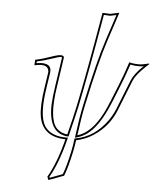

<svg xmlns="http://www.w3.org/2000/svg" viewBox="-61 -750 854 1040"><g transform="rotate(5 366.0 -230.0)"><path d="M574.7 -304.2Q600.1 -366.2 622.6 -436Q639.6 -429.7 675.3 -429.2Q696.8 -429.7 727.1 -438L731.9 -436Q725.1 -429.2 710.9 -416.5Q665.5 -374 650.4 -341.3Q647.9 -336.4 646.5 -332L582.5 -170.9Q545.9 -80.1 463.9 -27.3Q419.9 1 372.1 9.8Q369.6 34.7 360.8 76.2Q342.3 162.6 324.2 207L241.2 237.8L234.4 220.2Q281.2 140.1 314 9.8Q189 7.3 170.4 -102.5Q161.1 -159.7 177.7 -263.2L189.9 -344.2Q189.9 -378.9 149.9 -379.9Q132.8 -379.4 111.8 -375L113.3 -404.8Q147.5 -411.1 216.3 -435.1Q237.3 -441.9 251 -441.9Q268.1 -440.4 267.1 -429.2L243.7 -271Q216.8 -98.1 261.7 -45.9Q284.2 -21 321.8 -17.1Q347.7 -119.6 359.4 -175.8Q394.5 -340.3 454.6 -689.9L496.1 -688L545.4 -698.2L494.1 -542Q455.6 -427.2 403.3 -181.2Q389.2 -113.8 376.5 -17.1Q453.6 -40 509.8 -150.4Q524.9 -180.7 540.5 -219.2ZM584 -300.3 549.8 -215.3Q492.2 -72.8 424.3 -28.3Q402.8 -14.6 379.4 -7.3L364.7 -2.9L366.7 -18.1Q379.4 -116.2 393.6 -183.1Q446.3 -430.2 484.9 -545.4L530.8 -684.6L497.1 -677.7L462.9 -679.7Q403.3 -336.4 369.1 -173.8Q356.9 -117.2 331.5 -14.6L329.1 -6.3L320.8 -6.8Q217.8 -17.6 223.1 -172.9Q224.1 -193.8 226.6 -216.8Q229.5 -242.7 233.9 -272.5L257.3 -430.7Q253.9 -431.6 251 -432.1Q240.7 -432.1 191.9 -415.5Q157.7 -403.8 122.6 -396.5L122.1 -387.2Q136.7 -389.6 149.9 -390.1Q202.1 -390.1 200.7 -350.1Q200.2 -345.7 200.2 -342.3L188 -261.7Q163.6 -107.9 199.2 -51.3Q225.6 -11.7 281.7 -2.4Q297.4 0 314 0H326.7L323.7 12.2Q291.5 140.1 245.1 220.7L247.1 225.1L316.4 199.2Q333.5 155.8 351.1 73.7Q359.4 33.7 361.8 9.3L362.8 1.5L370.1 0Q471.2 -18.6 539.1 -113.3Q560.1 -143.6 573.2 -174.8L637.2 -335.9Q653.3 -376 699.2 -418.9Q701.2 -420.4 702.1 -421.4Q687.5 -418.9 675.3 -418.9Q654.3 -418.9 629.4 -423.8Q605 -351.6 584 -300.3Z"/></g></svg>

Font: Linux Biolinum Outline O
Style: Italic
Weight: 400
Italic angle: -12°
Designer: Philipp H. Poll
Foundry: Philipp H. Poll
Version: Version 0.6.2